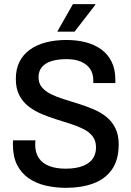

<svg xmlns="http://www.w3.org/2000/svg" viewBox="-20 -890 630 922"><path d="M296 12Q245 12 198.5 1Q152 -10 117 -34.5Q82 -59 62 -98.5Q42 -138 42 -196Q42 -201 42 -206.5Q42 -212 43 -216H150Q150 -212 149.5 -206.5Q149 -201 149 -196Q149 -157 166.5 -131Q184 -105 217 -92.5Q250 -80 295 -80Q320 -80 342 -83.5Q364 -87 382.5 -95Q401 -103 414 -115Q427 -127 434 -144Q441 -161 441 -183Q441 -214 425 -235Q409 -256 381.5 -270Q354 -284 319.5 -295Q285 -306 248.5 -317.5Q212 -329 178 -343.5Q144 -358 116.5 -379.5Q89 -401 72.5 -433Q56 -465 56 -511Q56 -558 73.5 -593Q91 -628 123.5 -651.5Q156 -675 200.5 -686.5Q245 -698 299 -698Q349 -698 391.5 -687Q434 -676 466 -653Q498 -630 516 -593.5Q534 -557 534 -505V-491H428V-505Q428 -537 412.5 -559.5Q397 -582 368.5 -594Q340 -606 300 -606Q257 -606 227 -596.5Q197 -587 181 -567.5Q165 -548 165 -519Q165 -490 181.5 -470.5Q198 -451 225.5 -437.5Q253 -424 287 -413.5Q321 -403 357.5 -391.5Q394 -380 428.5 -365.5Q463 -351 490.5 -329Q518 -307 534 -274.5Q550 -242 550 -197Q550 -122 517.5 -76Q485 -30 428 -9Q371 12 296 12ZM255 -738 330 -870H437L438 -867L338 -738Z"/></svg>

Font: Archivo SemiCondensed Medium
Style: Regular
Weight: 500
Width: 4
Designer: Hector Gatti
Foundry: Omnibus-Type
Version: Version 2.001